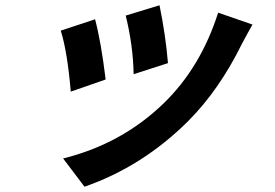

<svg xmlns="http://www.w3.org/2000/svg" viewBox="-20 -615 1040 727"><path d="M584 -595Q607 -483 616 -376L486 -334Q484 -443 456 -556ZM936 -522Q920 -494 896 -449Q810 -274 692 -156Q519 16 300 92L219 -15Q441 -70 600 -224Q740 -360 806 -567ZM340 -542Q363 -455 380 -314L248 -268Q235 -420 210 -499Z"/></svg>

Font: KaiGen Gothic CN Bold
Style: Bold
Weight: 700
Designer: Ryoko NISHIZUKA  (kana & ideographs); Paul D. Hunt (Latin, Greek & Cyrillic); Wenlong ZHANG  (bopomofo); Sandoll Communi
Foundry: Adobe Systems Incorporated
Version: Version 1.002.20150501